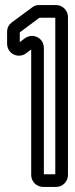

<svg xmlns="http://www.w3.org/2000/svg" viewBox="-20 -712 296 757"><path d="M153 -25V-523C153 -562 110 -584 78 -561L58 -546V-584C58 -585 59 -585 59 -585L134 -641C136 -642 138 -642 138 -642H198V-25ZM248 -22V-645C248 -671 227 -692 201 -692H135C120 -692 114 -688 107 -683L27 -624C14 -614 8 -602 8 -586V-540C8 -500 52 -479 83 -502L103 -517V-22C103 4 124 25 150 25H201C227 25 248 4 248 -22Z"/></svg>

Font: DIN Rundschrift
Style: EngKont
Weight: 400
Width: 3
Version: Version 1.027